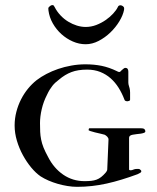

<svg xmlns="http://www.w3.org/2000/svg" viewBox="-20 -723 608 743"><path d="M36.6 -237.3Q36.6 -264.2 43.2 -289.8Q49.8 -315.4 61.3 -338.1Q72.8 -360.8 88.4 -379.9Q104 -398.9 122.1 -413.1Q138.7 -425.8 159.7 -436.8Q180.7 -447.8 204.8 -456.1Q229 -464.4 255.9 -469.2Q282.7 -474.1 310.5 -474.1Q343.8 -474.1 372.8 -468.3Q401.9 -462.4 432.1 -447.8Q437.5 -444.3 442.4 -444.3Q446.8 -445.8 450.7 -451.2L459 -458Q462.4 -460.4 464.8 -460.4Q476.6 -460.4 476.6 -445.8V-403.8Q476.6 -397 479.2 -389.4Q481.9 -381.8 482.9 -373.5Q483.4 -371.6 483.4 -364.7V-355V-336.9Q483.4 -334 479.5 -332.5Q475.6 -331.1 473.6 -331.1Q462.9 -331.1 461.4 -337.9Q452.1 -362.3 439 -383.3Q425.8 -404.3 408.2 -419.9Q390.6 -435.5 367.9 -444.6Q345.2 -453.6 316.9 -453.6Q281.7 -453.6 256.6 -444.1Q231.4 -434.6 208 -414.6Q200.2 -408.7 194.1 -403.1Q188 -397.5 182.6 -390.6Q177.2 -383.8 172.1 -375.5Q167 -367.2 161.6 -355.5Q148.4 -330.1 141.6 -301Q134.8 -272 134.8 -246.6Q134.8 -228 135.5 -212.9Q136.2 -197.8 139.2 -182.9Q142.1 -168 148.4 -152.1Q154.8 -136.2 166 -115.7Q188 -72.3 224.6 -47.1Q261.2 -22 307.1 -22Q321.8 -22 333 -23.2Q344.2 -24.4 353.5 -27.8Q362.8 -31.2 371.3 -37.8Q379.9 -44.4 389.6 -55.7Q390.6 -56.6 392.8 -60.5Q395 -64.5 395 -66.9L399.9 -183.1Q399.9 -189 395 -194.1Q390.1 -199.2 384.8 -201.7Q380.4 -203.1 369.4 -205.6Q358.4 -208 347.4 -210.7Q336.4 -213.4 328.6 -216.1Q320.8 -218.8 323.2 -221.2Q323.2 -226.6 326.7 -226.6H524.9Q537.1 -226.6 539.8 -222.2Q542.5 -217.8 542.5 -215.3Q542.5 -210.9 537.4 -209Q532.2 -207 524.7 -205.8Q517.1 -204.6 508.5 -203.9Q500 -203.1 493.7 -201.7Q479.5 -199.2 479.5 -189.9V-67.4Q479.5 -64 485.4 -64Q490.7 -64 496.3 -66.7Q502 -69.3 509.8 -69.3H515.6Q519.5 -69.3 521.5 -67.4Q526.9 -63.5 526.9 -61Q526.9 -56.2 521.7 -53.7Q516.6 -51.3 512.2 -48.8Q480.5 -37.1 450.9 -28.1Q421.4 -19 392.8 -12.7Q364.3 -6.3 335.9 -3.2Q307.6 0 278.3 0Q260.3 0 241 -3.2Q221.7 -6.3 203.1 -11.7Q184.6 -17.1 167.7 -24.4Q150.9 -31.7 137.2 -40.5Q118.7 -53.2 100.8 -74.7Q83 -96.2 68.6 -122.6Q54.2 -148.9 45.4 -178.5Q36.6 -208 36.6 -237.3ZM311.5 -551.8Q286.1 -551.8 261.7 -562.5Q237.3 -573.2 217.5 -591.1Q197.8 -608.9 184.3 -632.6Q170.9 -656.2 167.5 -682.6Q167 -685.1 167 -689.9Q167 -692.9 168.2 -694.3Q169.4 -695.8 170.9 -697.3Q176.8 -703.1 182.1 -703.1H184.6Q188 -703.1 191.4 -695.8Q200.7 -677.7 214.4 -663.3Q228 -648.9 244.1 -639.2Q260.3 -629.4 277.6 -624Q294.9 -618.7 311.5 -618.7Q332.5 -618.7 352.3 -626.2Q372.1 -633.8 388.7 -645.3Q405.3 -656.7 417.7 -670.2Q430.2 -683.6 436 -695.8Q437 -698.7 438.2 -699.7Q439.5 -700.7 441.4 -701.7Q443.4 -702.6 445.3 -702.6Q452.6 -702.6 458.5 -696.3Q460.4 -694.3 460.4 -689.9Q460.4 -687 460 -684.6Q456.1 -664.1 441.9 -640.6Q427.7 -617.2 407.2 -597.4Q386.7 -577.6 361.8 -564.7Q336.9 -551.8 311.5 -551.8Z"/></svg>

Font: IM FELL French Canon SC
Style: Regular
Weight: 400
Designer: Igino Marini
Foundry: Igino Marini
Version: 3.00